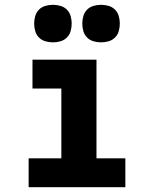

<svg xmlns="http://www.w3.org/2000/svg" viewBox="-20 -778 640 798"><path d="M99 0V-120H235V-410H115V-530H381V-120H501V0ZM400 -602Q384 -602 368.5 -606.5Q353 -611 342 -622Q331 -633 326.5 -648.5Q322 -664 322 -680Q322 -696 326.5 -711.5Q331 -727 342 -738Q353 -749 368.5 -753.5Q384 -758 400 -758Q416 -758 431.5 -753.5Q447 -749 458 -738Q469 -727 473.5 -711.5Q478 -696 478 -680Q478 -664 473.5 -648.5Q469 -633 458 -622Q447 -611 431.5 -606.5Q416 -602 400 -602ZM200 -602Q184 -602 168.5 -606.5Q153 -611 142 -622Q131 -633 126.5 -648.5Q122 -664 122 -680Q122 -696 126.5 -711.5Q131 -727 142 -738Q153 -749 168.5 -753.5Q184 -758 200 -758Q216 -758 231.5 -753.5Q247 -749 258 -738Q269 -727 273.5 -711.5Q278 -696 278 -680Q278 -664 273.5 -648.5Q269 -633 258 -622Q247 -611 231.5 -606.5Q216 -602 200 -602Z"/></svg>

Font: Iosevka Slab Heavy Extended
Style: Regular
Weight: 900
Width: 7
Monospace: yes
Designer: Belleve Invis
Foundry: Belleve Invis
Version: Version 11.1.0; ttfautohint (v1.8.3)